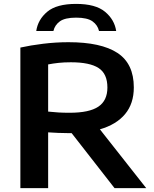

<svg xmlns="http://www.w3.org/2000/svg" viewBox="-20 -965 791 985"><path d="M84.5 0V-721Q136 -732.5 201 -740.5Q266 -748.5 331.5 -748.5Q498.5 -748.5 582.5 -693.5Q666.5 -638.5 666.5 -516.5Q666.5 -433.5 621.8 -379.8Q577 -326 492.5 -301.5L730 0H567.5L347.5 -282Q339.5 -282 331 -282Q303 -282 278.5 -283.2Q254 -284.5 227 -286V0ZM337 -386.5Q438 -386.5 484.5 -417.8Q531 -449 531 -516Q531 -586.5 485.8 -616Q440.5 -645.5 343.5 -645.5Q308.5 -645.5 280.8 -642.5Q253 -639.5 227 -634.5V-392.5Q255.5 -389.5 280.2 -388Q305 -386.5 337 -386.5ZM166 -806Q174.5 -864.5 222.5 -904.8Q270.5 -945 370.5 -945Q470.5 -945 519 -904.5Q567.5 -864 576 -806H488Q481 -836.5 454.5 -855.5Q428 -874.5 370.5 -874.5Q313.5 -874.5 287.2 -855.5Q261 -836.5 254 -806Z"/></svg>

Font: Encode Sans Expanded Expanded SemiBold
Style: Regular
Weight: 600
Width: 7
Designer: Multiple Designers
Foundry: Impallari Type
Version: Version 3.000; ttfautohint (v1.8.3) -l 8 -r 50 -G 200 -x 14 